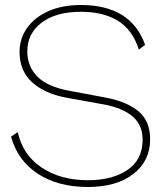

<svg xmlns="http://www.w3.org/2000/svg" viewBox="-20 -735 647 766"><path d="M304 -715Q401 -715 465.5 -676Q530 -637 559 -556L534 -537Q509 -616 450.5 -652Q392 -688 303 -688Q204 -688 146.5 -645Q89 -602 89 -530Q89 -470 129 -429.5Q169 -389 256 -373L405 -345Q487 -329 533 -290.5Q579 -252 579 -179Q579 -93 512 -41Q445 11 331 11Q211 11 130.5 -42Q50 -95 24 -190L51 -208Q70 -118 145.5 -67Q221 -16 331 -16Q428 -16 488.5 -57Q549 -98 549 -178Q549 -236 509.5 -270Q470 -304 396 -318L246 -345Q159 -361 108.5 -406.5Q58 -452 58 -528Q58 -581 88 -623.5Q118 -666 173 -690.5Q228 -715 304 -715Z"/></svg>

Font: Prodigy Sans ExtraLight
Style: Regular
Weight: 200
Designer: Wei Huang
Foundry: Wei Huang
Version: Version 1.003; ttfautohint (v1.8.3)